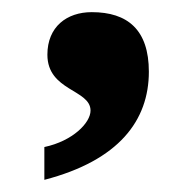

<svg xmlns="http://www.w3.org/2000/svg" viewBox="-20 -667 321 316"><path d="M53 -371C176 -403 225 -469 225 -549C225 -618 190 -647 131 -647C90 -647 58 -623 58 -577C58 -517 129 -520 129 -485C129 -465 100 -435 53 -425Z"/></svg>

Font: Noto Serif Hebrew Extra
Style: Regular
Weight: 800
Designer: Monotype Design Team
Foundry: Monotype Imaging Inc.
Version: Version 1.901